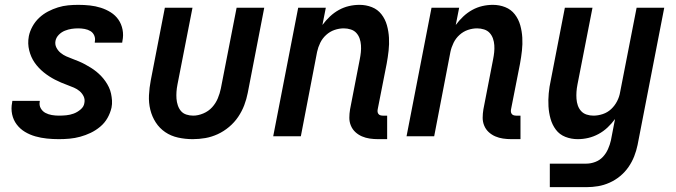

<svg xmlns="http://www.w3.org/2000/svg" viewBox="-20 -562 2790 792"><path d="M223 12Q198 12 173.5 9.5Q149 7 126 0.5Q103 -6 83 -18Q63 -30 49 -48.5Q35 -67 30 -90.5Q25 -114 30 -139L31 -146H144V-143Q141 -128 148 -115.5Q155 -103 167 -96.5Q179 -90 193.5 -87.5Q208 -85 223 -85Q238 -85 253.5 -86.5Q269 -88 284 -93.5Q299 -99 312.5 -110.5Q326 -122 328 -137Q331 -152 325 -164.5Q319 -177 308.5 -186Q298 -195 285 -200.5Q272 -206 258.5 -211Q245 -216 232 -221.5Q219 -227 206.5 -233.5Q194 -240 182.5 -247.5Q171 -255 160.5 -263.5Q150 -272 140.5 -282Q131 -292 123 -303.5Q115 -315 109.5 -327.5Q104 -340 100.5 -354Q97 -368 96.5 -382.5Q96 -397 99 -413Q103 -433 114 -453Q125 -473 141.5 -488.5Q158 -504 178 -514.5Q198 -525 219 -531.5Q240 -538 261 -540Q282 -542 303 -542Q327 -542 350.5 -539.5Q374 -537 396 -530Q418 -523 437 -511Q456 -499 468.5 -481Q481 -463 485.5 -440Q490 -417 485 -393L484 -386H371V-389Q374 -403 369 -415Q364 -427 353.5 -433.5Q343 -440 329.5 -442.5Q316 -445 303 -445Q289 -445 275.5 -443Q262 -441 248 -435.5Q234 -430 223 -419Q212 -408 209 -394Q206 -379 212.5 -366Q219 -353 230 -344Q241 -335 253.5 -329.5Q266 -324 279.5 -319Q293 -314 306 -308.5Q319 -303 331 -296.5Q343 -290 355 -282.5Q367 -275 377.5 -266.5Q388 -258 397.5 -248Q407 -238 415 -226.5Q423 -215 429 -202.5Q435 -190 438 -176Q441 -162 442 -147.5Q443 -133 440 -118Q435 -96 423.5 -75.5Q412 -55 393.5 -39.5Q375 -24 354 -14Q333 -4 311 2Q289 8 267 10Q245 12 223 12Z M775 12Q744 12 714.5 5.5Q685 -1 661.5 -17Q638 -33 622.5 -57Q607 -81 600 -109.5Q593 -138 594.5 -169Q596 -200 602 -231L660 -530H774L712 -213Q709 -198 708 -183.5Q707 -169 708 -155Q709 -141 713.5 -127.5Q718 -114 726.5 -104Q735 -94 748.5 -89.5Q762 -85 777 -85Q797 -85 818.5 -94Q840 -103 855 -119.5Q870 -136 878.5 -156.5Q887 -177 891 -197L956 -530H1070L1002 -179Q997 -153 987.5 -128Q978 -103 962.5 -80Q947 -57 925 -38.5Q903 -20 878 -8.5Q853 3 827 7.5Q801 12 775 12Z M1540 12Q1522 12 1505 9.5Q1488 7 1473 0.5Q1458 -6 1446 -17Q1434 -28 1427.5 -43.5Q1421 -59 1421 -76Q1421 -93 1424 -111L1464 -317Q1467 -332 1468.5 -346.5Q1470 -361 1469 -375.5Q1468 -390 1463.5 -403Q1459 -416 1450 -426Q1441 -436 1427 -440.5Q1413 -445 1398 -445Q1379 -445 1360 -438.5Q1341 -432 1325.5 -418Q1310 -404 1301 -385.5Q1292 -367 1288 -348L1221 0H1107L1210 -530H1324L1310 -459Q1324 -478 1341 -494Q1358 -510 1378 -521Q1398 -532 1419.5 -537Q1441 -542 1463 -542Q1490 -542 1514 -532.5Q1538 -523 1553.5 -503Q1569 -483 1576 -458Q1583 -433 1584.5 -406.5Q1586 -380 1583 -353Q1580 -326 1575 -299L1538 -111Q1537 -106 1537.5 -101Q1538 -96 1541 -92Q1544 -88 1549 -86.5Q1554 -85 1559 -85H1577V12Z M2090 12Q2072 12 2055 9.5Q2038 7 2023 0.5Q2008 -6 1996 -17Q1984 -28 1977.5 -43.5Q1971 -59 1971 -76Q1971 -93 1974 -111L2014 -317Q2017 -332 2018.5 -346.5Q2020 -361 2019 -375.5Q2018 -390 2013.5 -403Q2009 -416 2000 -426Q1991 -436 1977 -440.5Q1963 -445 1948 -445Q1929 -445 1910 -438.5Q1891 -432 1875.5 -418Q1860 -404 1851 -385.5Q1842 -367 1838 -348L1771 0H1657L1760 -530H1874L1860 -459Q1874 -478 1891 -494Q1908 -510 1928 -521Q1948 -532 1969.5 -537Q1991 -542 2013 -542Q2040 -542 2064 -532.5Q2088 -523 2103.5 -503Q2119 -483 2126 -458Q2133 -433 2134.5 -406.5Q2136 -380 2133 -353Q2130 -326 2125 -299L2088 -111Q2087 -106 2087.5 -101Q2088 -96 2091 -92Q2094 -88 2099 -86.5Q2104 -85 2109 -85H2127V12Z M2399 210H2248V113H2399Q2417 113 2435.5 106Q2454 99 2467 85Q2480 71 2488 53Q2496 35 2500 17L2517 -71Q2503 -52 2486 -36Q2469 -20 2448.5 -9Q2428 2 2406.5 7Q2385 12 2363 12Q2336 12 2312 2.5Q2288 -7 2273 -27Q2258 -47 2251 -72Q2244 -97 2242.5 -123.5Q2241 -150 2243.5 -177Q2246 -204 2252 -231L2310 -530H2424L2362 -213Q2359 -198 2358 -183.5Q2357 -169 2358 -154.5Q2359 -140 2363.5 -127Q2368 -114 2377 -104Q2386 -94 2399.5 -89.5Q2413 -85 2428 -85Q2447 -85 2466.5 -91.5Q2486 -98 2501 -112Q2516 -126 2525.5 -144.5Q2535 -163 2538 -182L2606 -530H2720L2610 36Q2605 60 2596 83Q2587 106 2572.5 127Q2558 148 2538 164.5Q2518 181 2494.5 191.5Q2471 202 2447 206Q2423 210 2399 210Z"/></svg>

Font: Lode
Style: Bold Italic
Weight: 700
Italic angle: -11°
Monospace: yes
Designer: Belleve Invis
Foundry: Belleve Invis
Version: Version 29.2.0; ttfautohint (v1.8.3)